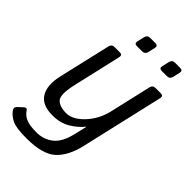

<svg xmlns="http://www.w3.org/2000/svg" viewBox="-270 -785 1084 1084"><g transform="rotate(45 272.0 -243.5)"><path d="M236.3 -605.5Q214.4 -605.5 219.7 -627.4L229.5 -669.4Q234.4 -691.4 256.3 -691.4H298.3Q320.3 -691.4 315.4 -669.4L305.7 -627.4Q300.3 -605.5 278.3 -605.5ZM434.6 -605.5Q412.6 -605.5 418 -627.4L427.7 -669.4Q432.6 -691.4 454.6 -691.4H496.6Q518.6 -691.4 513.7 -669.4L503.9 -627.4Q498.5 -605.5 476.6 -605.5ZM51.8 -178.7 124 -490.7Q128.9 -512.7 150.9 -512.7H192.9Q214.8 -512.7 210 -490.7L143.6 -202.1Q121.6 -106 144.8 -80.6Q168 -55.2 221.7 -55.2Q273.4 -55.2 325 -110.6Q376.5 -166 394 -242.2L451.2 -490.7Q456.1 -512.7 478 -512.7H520Q542 -512.7 537.1 -490.7L422.9 4.4Q399.9 104.5 345.7 154.1Q291.5 203.6 163.1 203.6Q79.6 203.6 47.9 187.5Q16.1 171.4 0 149.4Q-14.2 129.9 1 116.2L28.3 90.8Q43.9 76.7 52.7 90.8Q67.4 114.3 95.2 127.2Q123 140.1 178.2 140.1Q237.3 140.1 279.1 106.7Q320.8 73.2 338.9 -4.9Q350.1 -54.7 356.9 -80.6H355Q326.2 -44.9 281.7 -18.3Q237.3 8.3 175.3 8.3Q92.3 8.3 62 -41.7Q31.7 -91.8 51.8 -178.7Z"/></g></svg>

Font: Istok Web
Style: BoldItalic
Weight: 700
Italic angle: -13°
Designer: Andrey V. Panov
Foundry: Andrey V. Panov
Version: Version 1.0.2g